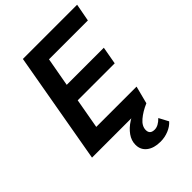

<svg xmlns="http://www.w3.org/2000/svg" viewBox="-269 -818 1149 1149"><g transform="rotate(-45 306.0 -243.5)"><path d="M176 -112H517L488 0H28L153 -710H612L591 -598H262L229 -415H543L523 -303H210ZM386 223Q331 223 298.5 198Q266 173 266 130Q266 94 288.5 62.5Q311 31 348 7.5Q385 -16 428 -30L488 0Q439 21 405.5 49.5Q372 78 372 111Q372 147 412 147Q443 147 476 113L508 173Q488 196 455 209.5Q422 223 386 223Z"/></g></svg>

Font: Livvic SemiBold
Style: Italic
Weight: 600
Italic angle: -10°
Designer: Jacques Le Bailly, Baron von Fonthausen
Version: Version 1.001; ttfautohint (v1.8.2)